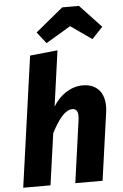

<svg xmlns="http://www.w3.org/2000/svg" viewBox="-64 -1042 695 1087"><g transform="rotate(-5 283.5 -499.0)"><path d="M226 -804 367 -888 487 -804 548 -869 427 -998H332L175 -869ZM409 -548C340 -548 278 -505 240 -442L284 -758L127 -742L23 0H178L219 -292C257 -367 297 -419 338 -419C361 -419 376 -405 368 -351L319 0H474L528 -385C542 -487 495 -548 409 -548Z"/></g></svg>

Font: Fira Sans
Style: Bold Italic
Weight: 700
Italic angle: -8°
Designer: bBox Type GmbH & Carrois Corporate GbR & Edenspiekermann AG
Foundry: bBox Type GmbH & Carrois Corporate GbR & Edenspiekermann AG
Version: Version 4.301;PS 004.301;hotconv 1.0.88;makeotf.lib2.5.64775